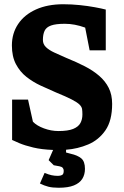

<svg xmlns="http://www.w3.org/2000/svg" viewBox="-20 -688 583 904"><path d="M256 196Q227 196 207.5 191Q188 186 168 176L190 126Q209 134 223 137Q237 140 253 140Q264 140 272 136Q280 132 280 116Q280 108 275.5 102.5Q271 97 260 95L233 90L209 66L230 18Q176 16 136.5 6.5Q97 -3 72 -13.5Q47 -24 37 -29V-219H112L135 -115Q153 -96 187 -83.5Q221 -71 255 -71Q300 -71 324.5 -81Q349 -91 358.5 -108.5Q368 -126 368 -149Q368 -163 366.5 -174Q365 -185 354.5 -195.5Q344 -206 318 -219.5Q292 -233 243 -253Q208 -268 171.5 -285Q135 -302 104.5 -326Q74 -350 55 -386Q36 -422 36 -474Q36 -531 65.5 -575Q95 -619 149.5 -643.5Q204 -668 278 -668Q317 -668 355.5 -664Q394 -660 426.5 -654Q459 -648 478 -643V-451H402L381 -558Q356 -567 332.5 -571.5Q309 -576 285 -576Q243 -576 220.5 -568Q198 -560 190 -543Q182 -526 182 -500Q182 -480 196.5 -466Q211 -452 236 -440.5Q261 -429 293 -415Q340 -396 379 -376Q418 -356 447 -331Q476 -306 492 -274Q508 -242 508 -199Q508 -120 476.5 -74.5Q445 -29 395.5 -8Q346 13 291 17V30L313 36Q345 43 362.5 57.5Q380 72 380 107Q380 134 367.5 154Q355 174 328 185Q301 196 256 196Z"/></svg>

Font: Faustina ExtraBold
Style: Regular
Weight: 800
Designer: Alfonso Garcia
Foundry: http://www.omnibus-type.com
Version: Version 1.200